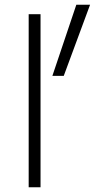

<svg xmlns="http://www.w3.org/2000/svg" viewBox="-20 -790 448 810"><path d="M101 0V-730H151V0ZM201 -470 302 -770H360L249 -470Z"/></svg>

Font: M PLUS 2 Light
Style: Regular
Weight: 300
Designer: Coji Morishita
Foundry: UNDERFOREST DESIGN
Version: Version 1.001